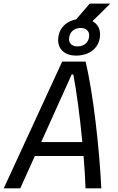

<svg xmlns="http://www.w3.org/2000/svg" viewBox="-40 -1031 645 1051"><path d="M-19.5 0H70.8L150.9 -177.2H417.5C422.4 -115.7 426.3 -55.2 428.2 0H514.6C503.4 -226.6 470.2 -519 428.7 -693.8H300.3ZM375.5 -726.6C455.1 -726.6 507.8 -773.4 507.8 -843.8C507.8 -875.5 492.2 -900.9 466.3 -915L563.5 -1011.2H451.2L376.5 -924.8C316.4 -913.1 278.3 -870.1 278.3 -810.5C278.3 -760.3 316.9 -726.6 375.5 -726.6ZM185.5 -253.4 352.5 -623.5H361.3C378.9 -531.7 397.5 -393.6 410.6 -253.4ZM384.3 -776.9C356.4 -776.9 337.9 -792.5 337.9 -815.9C337.9 -853 363.8 -877.9 401.9 -877.9C429.7 -877.9 448.2 -861.8 448.2 -838.4C448.2 -801.3 422.4 -776.9 384.3 -776.9Z"/></svg>

Font: Cascadia Mono SemiLight
Style: Italic
Weight: 350
Italic angle: -10°
Monospace: yes
Designer: Aaron Bell
Foundry: Saja Typeworks
Version: Version 2404.023